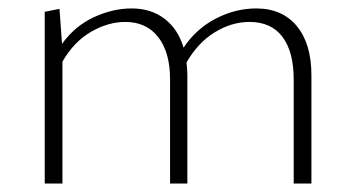

<svg xmlns="http://www.w3.org/2000/svg" viewBox="-20 -435 844 455"><path d="M718 -257V0H676V-247Q676 -312 649.5 -347.5Q623 -383 571 -383Q529 -383 489 -358.5Q449 -334 422 -287Q424 -267 424 -257V0H383V-247Q383 -311 355 -347Q327 -383 277 -383Q236 -383 195.5 -359.5Q155 -336 128 -289V0H86V-407L121 -414L127 -331Q157 -373 202 -394Q247 -415 292 -415Q338 -415 370 -390.5Q402 -366 415 -322Q445 -367 491.5 -391Q538 -415 587 -415Q649 -415 683.5 -373Q718 -331 718 -257Z"/></svg>

Font: Ysabeau Infant Light
Style: Regular
Weight: 300
Designer: Christian Thalmann (Catharsis Fonts)
Version: Version 0.003